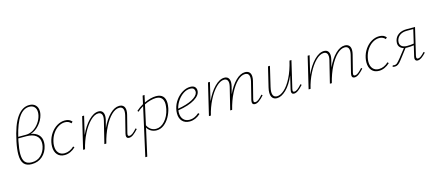

<svg xmlns="http://www.w3.org/2000/svg" viewBox="-64 -1406 5431 2389"><g transform="rotate(-15 2652.0 -211.5)"><path d="M277 -360Q340 -349 374.5 -313Q409 -277 409 -219Q409 -193 404 -172Q387 -92 331 -42.5Q275 7 192 7Q125 7 92.5 -31Q60 -69 60 -151Q60 -221 80 -315Q122 -520 190 -616Q258 -712 349 -712Q401 -712 430 -682Q459 -652 459 -602Q459 -580 453 -556Q437 -491 388.5 -435Q340 -379 277 -360ZM428 -556Q433 -581 433 -598Q433 -642 409.5 -666.5Q386 -691 344 -691Q269 -691 212.5 -611.5Q156 -532 116 -365H217Q266 -365 310.5 -392.5Q355 -420 386 -464Q417 -508 428 -556ZM383 -215Q383 -278 339 -312Q295 -346 215 -346H112L105 -314Q85 -214 85 -154Q85 -81 112.5 -48Q140 -15 199 -15Q271 -15 317 -59.5Q363 -104 378 -171Q383 -196 383 -215Z M723 -390Q680 -390 639 -365.5Q598 -341 567.5 -296.5Q537 -252 524 -195Q517 -167 517 -138Q517 -82 545 -50Q573 -18 622 -18Q656 -18 687.5 -32.5Q719 -47 745 -72L758 -58Q728 -29 691.5 -12.5Q655 4 617 4Q558 4 524.5 -34Q491 -72 491 -137Q491 -164 497 -194Q510 -256 545 -306Q580 -356 628 -384Q676 -412 728 -412Q788 -412 818 -373L800 -356Q771 -390 723 -390Z M1566 -77Q1530 -37 1501.5 -16.5Q1473 4 1447 4Q1412 4 1412 -32Q1412 -43 1415 -56L1471 -280Q1477 -306 1477 -326Q1477 -389 1421 -389Q1373 -389 1322 -340Q1271 -291 1226 -202.5Q1181 -114 1153 0H1128L1198 -285Q1204 -311 1204 -329Q1204 -358 1190.5 -373.5Q1177 -389 1152 -389Q1103 -389 1048.5 -335Q994 -281 948.5 -191.5Q903 -102 879 0H854L951 -408H976L920 -172Q969 -280 1034 -346Q1099 -412 1161 -412Q1195 -412 1212 -391.5Q1229 -371 1229 -335Q1229 -314 1223 -288L1198 -189Q1247 -294 1307.5 -353Q1368 -412 1428 -412Q1464 -412 1483.5 -391.5Q1503 -371 1503 -332Q1503 -307 1496 -280L1440 -59Q1437 -47 1437 -39Q1437 -19 1456 -19Q1477 -19 1499.5 -36Q1522 -53 1554 -89Z M2019 -288Q2019 -266 2012 -226Q1999 -166 1969 -113.5Q1939 -61 1896 -29Q1853 3 1803 3Q1763 3 1731.5 -15Q1700 -33 1682 -65L1603 289H1578L1716 -332Q1677 -310 1642 -279L1632 -293Q1673 -330 1721 -356L1744 -460L1769 -462L1749 -370Q1834 -410 1902 -410Q1960 -410 1989.5 -379Q2019 -348 2019 -288ZM1992 -283Q1992 -388 1894 -388Q1863 -388 1823.5 -377.5Q1784 -367 1744 -347L1688 -92Q1704 -58 1733 -37.5Q1762 -17 1801 -17Q1863 -17 1914.5 -74.5Q1966 -132 1985 -221Q1992 -261 1992 -283Z M2420 -345Q2420 -286 2343 -238Q2266 -190 2126 -168Q2124 -148 2124 -138Q2124 -83 2152.5 -50.5Q2181 -18 2233 -18Q2296 -18 2355 -71L2368 -56Q2303 3 2229 3Q2168 3 2133.5 -34Q2099 -71 2099 -135Q2099 -165 2106 -194Q2119 -252 2155.5 -302Q2192 -352 2242 -382Q2292 -412 2342 -412Q2383 -412 2401.5 -393Q2420 -374 2420 -345ZM2394 -341Q2394 -361 2381 -375.5Q2368 -390 2335 -390Q2291 -390 2249 -362.5Q2207 -335 2175.5 -290Q2144 -245 2131 -195L2129 -188Q2244 -207 2314 -244.5Q2384 -282 2393 -326Q2394 -330 2394 -341Z M3187 -77Q3151 -37 3122.5 -16.5Q3094 4 3068 4Q3033 4 3033 -32Q3033 -43 3036 -56L3092 -280Q3098 -306 3098 -326Q3098 -389 3042 -389Q2994 -389 2943 -340Q2892 -291 2847 -202.5Q2802 -114 2774 0H2749L2819 -285Q2825 -311 2825 -329Q2825 -358 2811.5 -373.5Q2798 -389 2773 -389Q2724 -389 2669.5 -335Q2615 -281 2569.5 -191.5Q2524 -102 2500 0H2475L2572 -408H2597L2541 -172Q2590 -280 2655 -346Q2720 -412 2782 -412Q2816 -412 2833 -391.5Q2850 -371 2850 -335Q2850 -314 2844 -288L2819 -189Q2868 -294 2928.5 -353Q2989 -412 3049 -412Q3085 -412 3104.5 -391.5Q3124 -371 3124 -332Q3124 -307 3117 -280L3061 -59Q3058 -47 3058 -39Q3058 -19 3077 -19Q3098 -19 3120.5 -36Q3143 -53 3175 -89Z M3690 -77Q3654 -37 3625.5 -16.5Q3597 4 3572 4Q3539 4 3539 -31Q3539 -43 3542 -56L3582 -227Q3533 -114 3471 -55Q3409 4 3352 4Q3316 4 3295.5 -19Q3275 -42 3275 -87Q3275 -116 3284 -153L3345 -408H3370L3310 -154Q3301 -117 3301 -91Q3301 -19 3359 -19Q3403 -19 3453 -63.5Q3503 -108 3548 -196Q3593 -284 3622 -408H3647L3565 -59Q3562 -47 3562 -39Q3562 -19 3580 -19Q3601 -19 3623.5 -36Q3646 -53 3678 -89Z M4471 -77Q4435 -37 4406.5 -16.5Q4378 4 4352 4Q4317 4 4317 -32Q4317 -43 4320 -56L4376 -280Q4382 -306 4382 -326Q4382 -389 4326 -389Q4278 -389 4227 -340Q4176 -291 4131 -202.5Q4086 -114 4058 0H4033L4103 -285Q4109 -311 4109 -329Q4109 -358 4095.5 -373.5Q4082 -389 4057 -389Q4008 -389 3953.5 -335Q3899 -281 3853.5 -191.5Q3808 -102 3784 0H3759L3856 -408H3881L3825 -172Q3874 -280 3939 -346Q4004 -412 4066 -412Q4100 -412 4117 -391.5Q4134 -371 4134 -335Q4134 -314 4128 -288L4103 -189Q4152 -294 4212.5 -353Q4273 -412 4333 -412Q4369 -412 4388.5 -391.5Q4408 -371 4408 -332Q4408 -307 4401 -280L4345 -59Q4342 -47 4342 -39Q4342 -19 4361 -19Q4382 -19 4404.5 -36Q4427 -53 4459 -89Z M4772 -390Q4729 -390 4688 -365.5Q4647 -341 4616.5 -296.5Q4586 -252 4573 -195Q4566 -167 4566 -138Q4566 -82 4594 -50Q4622 -18 4671 -18Q4705 -18 4736.5 -32.5Q4768 -47 4794 -72L4807 -58Q4777 -29 4740.5 -12.5Q4704 4 4666 4Q4607 4 4573.5 -34Q4540 -72 4540 -137Q4540 -164 4546 -194Q4559 -256 4594 -306Q4629 -356 4677 -384Q4725 -412 4777 -412Q4837 -412 4867 -373L4849 -356Q4820 -390 4772 -390Z M5274 -68Q5241 -32 5214.5 -14Q5188 4 5164 4Q5148 4 5139 -5.5Q5130 -15 5130 -33Q5130 -42 5133 -54L5165 -191Q5122 -185 5080 -185Q5064 -185 5057 -186L4984 -90Q4979 -84 4954.5 -52Q4930 -20 4911 -8Q4892 4 4871 4Q4858 4 4841 -1L4848 -18Q4857 -15 4867 -15Q4889 -15 4905.5 -29.5Q4922 -44 4956 -86Q4959 -90 4962 -94Q4965 -98 4968 -102L5037 -190Q5005 -198 4987 -219Q4969 -240 4969 -272Q4969 -284 4972 -299Q4983 -350 5024.5 -379Q5066 -408 5130 -408H5239L5157 -59Q5155 -52 5155 -41Q5155 -19 5174 -19Q5192 -19 5212.5 -34Q5233 -49 5262 -80ZM5170 -212 5211 -388H5126Q5073 -388 5038.5 -363.5Q5004 -339 4994 -296Q4992 -282 4992 -275Q4992 -241 5016.5 -223Q5041 -205 5084 -205Q5129 -205 5170 -212Z"/></g></svg>

Font: Ysabeau Infant Extralight
Style: Italic
Weight: 200
Italic angle: -12°
Designer: Christian Thalmann (Catharsis Fonts)
Version: Version 0.003